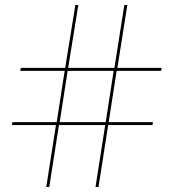

<svg xmlns="http://www.w3.org/2000/svg" viewBox="-20 -752 694 772"><path d="M205 -249H28L30 -261H208L240 -467H61L64 -479H242L283 -732H295L254 -479H440L480 -732H492L452 -479H630L628 -467H449L417 -261H595L593 -249H415L376 0H364L403 -249H217L178 0H166ZM405 -261 437 -467H252L220 -261Z"/></svg>

Font: Exo Thin
Style: Regular
Weight: 250
Designer: Natanael Gama
Foundry: Natanael Gama
Version: Version 1.500; ttfautohint (v1.6)